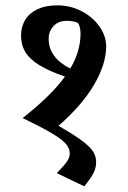

<svg xmlns="http://www.w3.org/2000/svg" viewBox="-20 -628 468 703"><path d="M332 -34.7Q332 -14.2 323.2 3.9Q314.5 22 288.6 54.2L188 5.9Q216.3 -22.9 225.8 -37.6Q235.4 -52.2 235.4 -65.9Q235.4 -85 220.7 -101.8Q206.1 -118.7 169.7 -140.1Q133.3 -161.6 63 -195.8Q168.9 -279.3 217.8 -347.7Q158.2 -368.2 123.3 -389.9Q88.4 -411.6 72.8 -437.5Q57.1 -463.4 57.1 -498Q57.1 -530.8 72.5 -555.7Q87.9 -580.6 117.7 -594.5Q147.5 -608.4 189.5 -608.4Q237.8 -608.4 279.1 -586.9Q320.3 -565.4 344.5 -530.5Q368.7 -495.6 368.7 -458Q368.7 -393.1 324.2 -317.4Q279.8 -241.7 194.3 -167.5Q250.5 -134.8 279.5 -113.3Q308.6 -91.8 320.3 -74Q332 -56.2 332 -34.7ZM237.3 -377Q274.9 -439.9 274.9 -505.4Q274.9 -518.6 271.7 -530Q268.6 -541.5 264.2 -543.9Q260.3 -547.4 248.8 -549.6Q237.3 -551.8 224.6 -551.8Q193.8 -551.8 176 -532.5Q158.2 -513.2 158.2 -485.8Q158.2 -417 237.3 -377Z"/></svg>

Font: Vesper Libre Medium
Style: Regular
Weight: 500
Designer: Robert Keller & Kimya Gandhi
Foundry: Mota Italic
Version: Version 1.058